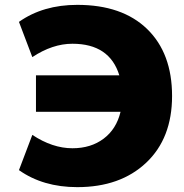

<svg xmlns="http://www.w3.org/2000/svg" viewBox="-20 -760 756 790"><path d="M128 -300V-450H471Q431 -580 278 -580Q196 -580 113 -525L58 -670Q157 -740 298 -740Q483 -740 585.5 -640.5Q688 -541 688 -365Q688 -191 581.5 -90.5Q475 10 298 10Q157 10 58 -60L113 -205Q196 -150 278 -150Q354 -150 406.5 -189.5Q459 -229 476 -300Z"/></svg>

Font: Mplus 1p Black
Style: Regular
Weight: 900
Version: Version 1.061